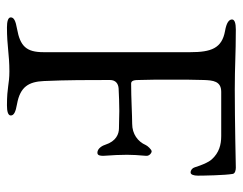

<svg xmlns="http://www.w3.org/2000/svg" viewBox="-93 -600 698 552"><g transform="rotate(90 256.0 -324.0)"><path d="M485 -544C485 -558 484 -621 480 -644C479 -651 469 -653 462 -653C462 -653 328 -650 237 -650C168 -650 138 -653 65 -653C48 -653 36 -650 36 -642C36 -633 46 -626 69 -622C119 -613 130 -582 130 -522V-100C130 -51 113 -33 63 -24C40 -20 30 -15 30 -6C30 2 42 5 59 5C113 5 136 -2 185 -2C223 -2 229 5 283 5C300 5 312 2 312 -6C312 -15 302 -20 279 -24C229 -33 215 -58 213 -101C210 -167 210 -230 210 -291C210 -308 221 -315 234 -316C255 -317 276 -318 299 -318C315 -318 332 -317 349 -317C365 -317 386 -309 396 -278C398 -271 406 -255 419 -255C427 -255 428 -263 428 -272C426 -301 425 -320 425 -340C425 -356 426 -372 428 -395C429 -404 420 -411 415 -411C410 -411 399 -399 397 -394C387 -371 365 -355 336 -355C312 -355 262 -352 220 -352C211 -352 210 -363 210 -374C209 -398 209 -433 209 -467C209 -502 209 -536 210 -561C211 -587 213 -611 244 -611H371C396 -611 419 -605 438 -584C447 -574 454 -557 461 -535C463 -528 469 -523 476 -523C482 -523 485 -532 485 -544Z"/></g></svg>

Font: EB Garamond 12
Style: Regular
Weight: 400
Version: Version 0.016+